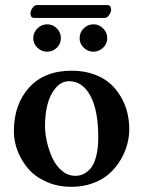

<svg xmlns="http://www.w3.org/2000/svg" viewBox="-20 -720 559 750"><path d="M388.2 -649.9H113.8Q99.1 -649.9 99.1 -668Q99.1 -677.7 106.9 -689Q114.7 -700.2 124 -700.2H399.9Q406.7 -700.2 410.4 -695.1Q414.1 -689.9 414.1 -683.1Q414.1 -672.4 406.2 -661.1Q398.4 -649.9 388.2 -649.9ZM291 -570.8Q291 -593.3 306.9 -609.1Q322.8 -625 345.2 -625Q367.2 -625 383.1 -608.9Q398.9 -592.8 398.9 -570.8Q398.9 -549.3 382.8 -533.7Q366.7 -518.1 345.2 -518.1Q322.8 -518.1 306.9 -533.7Q291 -549.3 291 -570.8ZM109.9 -570.8Q109.9 -592.8 126 -608.9Q142.1 -625 164.1 -625Q186.5 -625 202.1 -609.1Q217.8 -593.3 217.8 -570.8Q217.8 -549.3 202.1 -533.7Q186.5 -518.1 164.1 -518.1Q142.1 -518.1 126 -533.7Q109.9 -549.3 109.9 -570.8ZM250 -402.8Q219.7 -402.8 197.5 -376.5Q175.3 -350.1 165.5 -311.8Q155.8 -273.4 155.8 -229Q155.8 -199.7 163.1 -167Q170.4 -134.3 184.3 -103.5Q198.2 -72.8 221.9 -53Q245.6 -33.2 274.9 -33.2Q290.5 -33.2 304.4 -39.3Q318.4 -45.4 332.5 -60.5Q346.7 -75.7 355.2 -107.4Q363.8 -139.2 363.8 -184.1Q363.8 -289.1 333 -345.9Q302.2 -402.8 250 -402.8ZM34.2 -207Q34.2 -312.5 93.8 -378.2Q153.3 -443.8 259.8 -443.8Q307.1 -443.8 345.7 -430.2Q384.3 -416.5 409.7 -394Q435.1 -371.6 452.4 -341.6Q469.7 -311.5 477.3 -280Q484.9 -248.5 484.9 -215.8Q484.9 -184.6 476.3 -153.6Q467.8 -122.6 449.5 -92.8Q431.2 -63 405.3 -40.3Q379.4 -17.6 341.6 -3.9Q303.7 9.8 258.8 9.8Q206.1 9.8 162.1 -9.5Q118.2 -28.8 91.1 -60.1Q64 -91.3 49.1 -129.4Q34.2 -167.5 34.2 -207Z"/></svg>

Font: Linux Libertine G
Style: Semibold
Weight: 600
Designer: Philipp H. Poll
Foundry: Philipp H. Poll
Version: Version 5.1.1